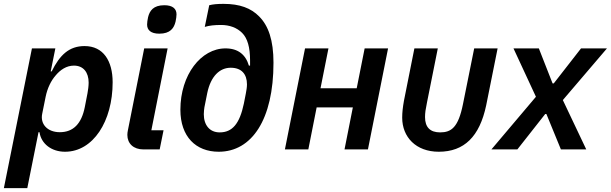

<svg xmlns="http://www.w3.org/2000/svg" viewBox="-39 -772 3156 992"><path d="M-19 200H102L160 -89H165C174 -29 227 12 297 12C442 12 543 -145 543 -347C543 -457 495 -534 398 -534C318 -534 270 -488 228 -403H223L247 -522H126ZM270 -89C206 -89 168 -131 179 -184L197 -273C206 -316 224 -355 250 -384C273 -411 304 -433 343 -433C392 -433 419 -398 419 -345C419 -329 416 -305 413 -290L399 -218C382 -133 340 -89 270 -89Z M784 -598C841 -598 860 -627 868 -660C871 -674 873 -688 873 -698C873 -726 854 -745 810 -745C753 -745 734 -716 726 -683C723 -669 721 -655 721 -645C721 -617 740 -598 784 -598ZM786 0 806 -99H743L827 -522H706L622 -100C620 -90 619 -83 619 -75C619 -30 651 0 702 0Z M1091 12C1262 12 1374 -154 1374 -448C1374 -564 1348 -639 1300 -687C1258 -730 1200 -752 1116 -752C1084 -752 1062 -750 1042 -745L1019 -633C1042 -640 1068 -643 1103 -643C1147 -643 1185 -629 1212 -602C1240 -574 1253 -527 1253 -460V-433H1247C1230 -490 1191 -522 1126 -522C1000 -522 893 -386 893 -205C893 -66 973 12 1091 12ZM1096 -88C1044 -88 1014 -126 1014 -182C1014 -196 1016 -209 1017 -217L1032 -292C1050 -378 1096 -422 1153 -422C1209 -422 1237 -389 1237 -336C1237 -320 1234 -305 1231 -288L1221 -237C1199 -132 1161 -88 1096 -88Z M1433 0H1554L1597 -217H1784L1741 0H1862L1966 -522H1845L1804 -316H1617L1658 -522H1537Z M2223 -522H2102L2048 -251C2042 -217 2039 -191 2039 -164C2039 -64 2110 12 2228 12C2359 12 2439 -66 2473 -228L2532 -522H2411L2353 -234C2329 -114 2293 -88 2235 -88C2184 -88 2157 -114 2157 -167C2157 -189 2160 -208 2167 -242Z M2634 0 2778 -183H2784L2859 0H2990L2869 -255L3097 -522H2963L2822 -341H2816L2745 -522H2614L2730 -272L2500 0Z"/></svg>

Font: Braiins Sans SemiBold
Style: Italic
Weight: 600
Italic angle: -11.31°
Designer: Mike Abbink, Paul van der Laan, Pieter van Rosmalen, Jiri Chlebus, Lubos Buracinsky
Foundry: Bold Monday, Sudetype
Version: Version 1.000;hotconv 1.0.109;makeotfexe 2.5.65596